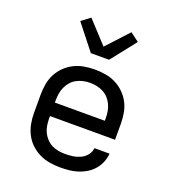

<svg xmlns="http://www.w3.org/2000/svg" viewBox="-141 -878 882 990"><g transform="rotate(20 300.0 -382.5)"><path d="M302 8Q273 8 243.5 3Q214 -2 187.5 -15Q161 -28 139.5 -48.5Q118 -69 104.5 -95.5Q91 -122 85.5 -151Q80 -180 80 -210V-310Q80 -339 85 -368.5Q90 -398 103.5 -424Q117 -450 138.5 -471Q160 -492 186 -505Q212 -518 241.5 -523Q271 -528 300 -528Q329 -528 358.5 -523Q388 -518 414 -505Q440 -492 461.5 -471Q483 -450 496.5 -424Q510 -398 515 -368.5Q520 -339 520 -310V-223H163V-210Q163 -191 166 -172Q169 -153 177 -136Q185 -119 198.5 -104.5Q212 -90 228.5 -81.5Q245 -73 264 -69.5Q283 -66 302 -66Q324 -66 345 -69Q366 -72 385.5 -81Q405 -90 419 -107Q433 -124 435 -146H518Q516 -121 506.5 -98Q497 -75 481 -56.5Q465 -38 444 -25Q423 -12 399.5 -4.5Q376 3 351.5 5.5Q327 8 302 8ZM163 -297H437V-310Q437 -329 434 -347.5Q431 -366 423 -383.5Q415 -401 402.5 -415Q390 -429 373 -438Q356 -447 337.5 -451Q319 -455 300 -455Q281 -455 262.5 -451Q244 -447 227 -438Q210 -429 197.5 -415Q185 -401 177 -383.5Q169 -366 166 -347.5Q163 -329 163 -310ZM250 -600 142 -737 190 -773 300 -654 410 -773 458 -737 350 -600Z"/></g></svg>

Font: Nova Nerd Font
Style: Regular
Weight: 400
Designer: Belleve Invis
Foundry: Belleve Invis
Version: Version 24.1.4; ttfautohint (v1.8.4);Nerd Fonts 3.1.1